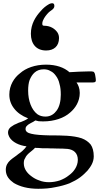

<svg xmlns="http://www.w3.org/2000/svg" viewBox="-20 -862 645 1194"><path d="M456 -349H545C563.1 -349 576 -348.5 576 -362C576 -369 575 -376 574 -382C573 -388.9 571 -406 566 -411C566 -413 564 -414 561 -416C558 -416 554 -417 550 -418H531C488.2 -418 453.7 -415 412 -413C378.4 -442.7 329.2 -460 266 -460C198.8 -460 140.8 -439.1 104 -406C68.2 -378.7 38 -331.7 38 -274C38 -241 48 -212 68 -187C87 -162 116 -141 155 -126C148 -121 140 -116 133 -113L112 -104C101 -101 91 -97 82 -92C72 -88 63 -84 56 -78C42.5 -71.2 30 -57.1 30 -38C30 -29 33 -19 38 -10C55.6 21.7 99.3 42.6 145 48C131.4 67.4 112.5 83.7 94 96C64.5 122.2 16 139.7 16 194C16 233.6 39.4 257.2 66 276C104.2 298.5 153.9 312 218 312C257 312 292 309 324 302C357 296 386 288 412 278C437 267 459 255 478 241C497 227 512 212 525 198C544.3 174.2 563 147.1 563 110C563 79 556 54 544 37C530 20 512 7 488 -2C434.5 -19.8 365.6 -20 291 -20C238 -21 199 -24 175 -30C151 -35 139 -45 139 -59C139 -67 141 -74 146 -78C159.6 -94.3 184.5 -100.6 200 -113C207 -111 214 -110 221 -108C228 -108 237 -107 248 -107C319.1 -107 378.7 -128.6 416 -162C448.1 -189 476 -230.6 476 -284C476 -312.3 466.8 -333.9 456 -349ZM128 154C128 141 130 130 136 122C147.6 93 179.2 79 198 57C203 58 209 58 217 58C225 59 234 59 244 60H276C288 61 300 61 312 61C332 62 350 62 366 62C382 63 393 63 400 64C437.9 68.2 464 89.5 464 132C464 174 436.3 208.7 409 228C392 242 373 252 352 260C330 267 308 271 285 271C264 271 243 268 224 260C205 254 188 244 174 233C150.5 215.8 128 188.9 128 154ZM358 -273C358 -231.7 349.2 -197 332 -174C317.8 -154.4 295.7 -137 263 -137C243 -137 226 -142 212 -152C175.9 -179.8 155 -235.3 155 -298C155 -325 158 -347 164 -364C179.2 -401 203.9 -431 252 -431C267 -431 282 -428 294 -420C308 -414 319 -403 328 -390C338 -377 346 -360 350 -340C356 -321 358 -298 358 -273ZM267 -548C315.7 -548 347 -575.5 347 -625C347 -638 344 -649 338 -659C321.9 -683.2 293.5 -702 254 -702C244.3 -702 243 -706.9 243 -715C243 -721 244 -727 247 -734C255.8 -754.6 269.1 -771.1 284 -786C293.7 -795.7 318 -805.2 318 -824C318 -833.5 316.3 -842 304 -842C299 -842 293 -840 286 -837C264.6 -824.8 248.9 -811.7 233 -793C202.3 -759.7 172 -713.6 172 -652C172 -591.2 203.4 -548 267 -548Z"/></svg>

Font: fbb
Style: Bold
Weight: 400
Designer: David J. Perry, Michael Sharpe
Version: Version 1.045